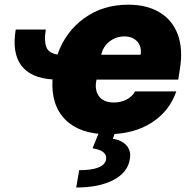

<svg xmlns="http://www.w3.org/2000/svg" viewBox="-20 -573 837 834"><path d="M48.3 -444.6H179Q170.8 -396.7 181.1 -369.1Q191.4 -341.6 229.8 -336.3Q264.6 -435.4 345.9 -494Q427.2 -552.6 536.9 -552.6Q619.3 -552.6 674.5 -518.6Q729.8 -484.7 752.7 -422.1Q775.6 -359.4 761.4 -272.7L754.3 -227.3H399.5L397.7 -218.8Q391.3 -179.3 411 -153.6Q430.8 -127.8 474.4 -127.8Q504.3 -127.8 529.1 -140.3Q554 -152.7 566.8 -176.1H745.7Q717 -90.9 639.2 -40.5Q561.4 9.9 447.4 9.9Q327.4 9.9 264.4 -52.7Q201.3 -115.4 208.1 -228Q112.6 -234 72.1 -289.1Q31.6 -344.1 48.3 -444.6ZM419.7 -335.2H590.9Q596.2 -370.4 576.2 -392.6Q556.1 -414.8 519.9 -414.8Q484.4 -414.8 456.1 -393.1Q427.9 -371.4 419.7 -335.2ZM411.9 -2.8H481.5L470.2 29.8Q510.7 36.2 530.5 60Q550.4 83.8 544 117.9Q535.5 175.4 473.4 208.5Q411.2 241.5 311.1 241.5L323.9 166.2Q429.3 166.2 440.3 122.2Q448.9 81.7 382.1 71Z"/></svg>

Font: Inter UI Black
Style: Italic
Weight: 900
Italic angle: -9.39999°
Designer: Rasmus Andersson
Foundry: rsms
Version: 3.2;8d6f07862